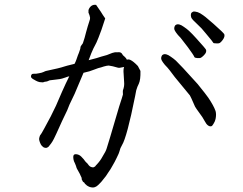

<svg xmlns="http://www.w3.org/2000/svg" viewBox="-20 -764 1040 823"><path d="M862 -621Q843 -645 828 -658Q815 -670 807.5 -678Q800 -686 799 -692Q797 -699 799 -706Q801 -711 806 -713Q811 -716 818 -714Q827 -713 838 -707Q851 -699 861 -691Q876 -679 895 -662Q940 -622 941.5 -617Q943 -612 941.5 -606Q940 -600 934 -592Q928 -584 923 -580.5Q918 -577 908 -578Q894 -578 894 -581Q894 -583 862 -621ZM785 -562Q758 -597 754 -602Q741 -615 735 -624Q729 -632 727 -639Q726 -645 729 -652Q731 -657 737 -659Q742 -661 749 -659Q757 -657 768 -649Q780 -641 790 -632Q804 -619 821 -600Q861 -556 863 -551Q865 -546 863 -540Q861 -534 854 -527Q847 -520 842 -517Q837 -514 825.5 -515Q814 -516 813 -520Q810 -528 785 -562ZM261 -432Q244 -426 236 -425Q225 -423 212 -422Q190 -420 189 -418Q181 -414 176 -414Q171 -414 168 -412Q165 -411 163 -411Q159 -411 150 -412Q141 -414 134 -418Q126 -422 120 -426Q113 -431 113 -435Q112 -442 118 -447Q118 -447 126 -448H135Q142 -449 147 -450Q153 -451 158.5 -452.5Q164 -454 168 -456Q173 -459 178 -460Q236 -472 256 -479Q261 -481 298 -490L300 -491Q305 -501 308 -510Q315 -531 318 -537Q326 -559 325 -560Q324 -562 326 -565Q328 -569 329 -570Q331 -573 332 -574Q335 -577 335 -579L336 -581Q343 -601 349 -626Q356 -652 363 -673Q367 -683 366 -689Q364 -698 363 -701Q360 -705 361 -705Q361 -708 360 -708Q359 -709 359 -711Q360 -714 359 -717Q359 -718 360 -723Q364 -733 372 -739Q381 -745 392 -743Q403 -727 412 -714Q421 -699 431 -685Q413 -628 402 -602Q393 -579 387 -569Q382 -561 371 -535Q368 -528 360 -506L394 -515L413 -521Q438 -528 438 -528Q450 -533 461 -537Q475 -541 477 -540Q481 -540 484 -540Q499 -542 504 -532Q505 -528 514 -521Q521 -515 524 -508Q531 -511 539 -507Q552 -501 571 -481L582 -460Q583 -422 575 -405Q569 -394 564 -377Q561 -364 559 -351Q524 -176 503 -142Q495 -129 492 -115Q491 -109 480 -87Q472 -70 463 -55Q454 -38 443 -23Q434 -8 425 2Q414 17 402 28Q387 43 371 39Q365 38 361 36Q353 32 352 31Q351 29 348 27Q345 25 343 22Q342 19 340 18Q335 15 335 14Q331 7 330 4Q331 0 329 -4Q328 -6 326 -10Q323 -18 317 -28Q308 -42 306 -52Q302 -63 297 -73Q294 -82 294 -91Q294 -104 306 -103Q319 -102 328 -93Q341 -80 345 -73Q347 -70 349 -68.5Q351 -67 354 -64L361 -55Q367 -48 376 -47Q379 -46 381 -47Q384 -48 387 -50Q388 -51 389 -52Q390 -54 391 -55Q394 -58 395 -59Q410 -75 419 -92Q434 -116 437 -127Q440 -134 491 -308Q496 -325 502 -342Q507 -358 507 -359Q506 -374 507 -377Q514 -395 512 -413Q511 -430 510 -447Q508 -467 512 -477Q510 -476 507 -476Q491 -472 485 -474Q462 -481 446 -483Q439 -483 425 -479Q414 -475 401 -472Q391 -469 382 -465Q366 -458 338 -452L300 -362L278 -316L268 -291Q266 -287 246 -245Q228 -205 222 -192Q212 -171 211 -169Q205 -157 199 -149Q191 -138 188 -135Q183 -131 178 -130Q171 -130 166 -133Q158 -139 155 -145Q151 -153 149 -160Q147 -167 148 -172Q150 -183 155 -188Q157 -190 169 -212Q192 -254 197 -264Q219 -308 220 -311Q223 -319 246 -371Q262 -407 277 -437Q268 -435 261 -432ZM794 -355Q729 -433 729 -434Q703 -469 698 -474Q685 -487 679 -496Q673 -504 671 -511Q670 -517 673 -524Q675 -529 681 -531Q686 -533 693 -531Q701 -529 712 -521Q724 -513 734 -504Q747 -491 765 -472Q815 -418 827 -404Q865 -357 873 -345Q896 -311 904 -288Q908 -274 904 -254Q902 -244 895 -233Q890 -224 886 -223Q879 -221 871.5 -226.5Q864 -232 858 -244Q845 -267 841 -271Q817 -304 816 -307Q796 -353 794 -355Z"/></svg>

Font: ToneOZ-Tsuipita-TC
Style: Tsuipita-TC
Weight: 400
Designer: :Jeffrey Xuan (Chih-Lin Hsuan)  :
Foundry: jeffreyx@gmail.com, cjkFonts.io
Version: Version 0.24071